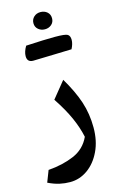

<svg xmlns="http://www.w3.org/2000/svg" viewBox="-151 -814 712 1151"><g transform="rotate(-15 205.0 -238.5)"><path d="M354 -3.4Q354 79.6 323.7 142.8Q293.5 206.1 243.7 241.5Q193.8 276.9 134.8 276.9Q102.1 276.9 69.8 269.8Q37.6 262.7 0 244.6L27.8 172.9Q117.2 166 187.3 136.2Q257.3 106.4 289.1 37.1Q276.4 -22.9 248.3 -85.9Q220.2 -148.9 169.9 -224.6L252.4 -326.2Q303.7 -240.2 328.9 -164.6Q354 -88.9 354 -3.4ZM108.9 -483.4Q71.3 -483.4 71.3 -521Q71.3 -548.8 90.8 -581.5Q206.5 -587.9 270.5 -587.9Q334.5 -587.9 348.9 -578.9Q363.3 -569.8 363.3 -544.9Q363.3 -520 347.7 -490.2Q293.9 -488.8 232.9 -486.8Q171.9 -484.9 108.9 -483.4ZM225.6 -647Q201.7 -647 184.6 -661.6Q167.5 -676.3 167.5 -699.7Q167.5 -723.1 183.8 -738.5Q200.2 -753.9 224.9 -753.9Q249.5 -753.9 266.4 -739.3Q283.2 -724.6 283.2 -700.4Q283.2 -676.3 266.4 -661.6Q249.5 -647 225.6 -647Z"/></g></svg>

Font: Pinar DS4-Medium
Style: Regular
Weight: 500
Designer: Amin Abedi
Version: Version 2.000